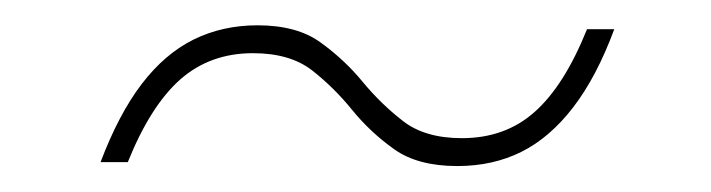

<svg xmlns="http://www.w3.org/2000/svg" viewBox="-20 -296 548 148"><path d="M453.5 -273.5Q440 -237 422 -213.5Q404 -190 382 -179Q360 -168 332.5 -168Q302 -168 283.8 -181Q265.5 -194 251.5 -211.2Q237.5 -228.5 220.5 -241.8Q203.5 -255 175 -255Q142 -255 119 -234.8Q96 -214.5 78.5 -171H57.5Q71.5 -208 89.2 -231.2Q107 -254.5 129.2 -265.5Q151.5 -276.5 178.5 -276.5Q209 -276.5 227.2 -263.2Q245.5 -250 259.5 -233Q273.5 -216 290.5 -202.8Q307.5 -189.5 336 -189.5Q369.5 -189.5 392.2 -209.8Q415 -230 432.5 -273.5Z"/></svg>

Font: Newsreader 24pt ExtraLight
Style: Italic
Weight: 250
Italic angle: -17°
Designer: Hugues Gentile
Foundry: Production Type
Version: Version 1.003